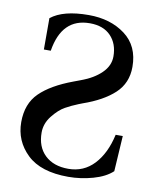

<svg xmlns="http://www.w3.org/2000/svg" viewBox="-82 -772 704 851"><g transform="rotate(10 270.5 -346.0)"><path d="M36 -188Q36 -271 86 -320Q136 -369 233 -405L265 -417Q320 -437 354 -470Q388 -503 388 -545Q388 -602 354.5 -637Q321 -672 260 -672Q134 -672 110 -522H79V-663Q134 -707 249 -707Q347 -707 413 -657.5Q479 -608 479 -514Q479 -441 429 -394.5Q379 -348 290 -317L272 -310Q242 -298 215 -283Q188 -268 160.5 -233.5Q133 -199 133 -158Q133 -94 171.5 -57Q210 -20 277 -20Q346 -20 392.5 -69.5Q439 -119 458 -205H490L480 -45Q449 -16 394 -0.5Q339 15 283 15Q159 15 97.5 -44Q36 -103 36 -188Z"/></g></svg>

Font: Heuristica
Style: Regular
Weight: 400
Version: Version 1.0.1 ; ttfautohint (v1.4.1)